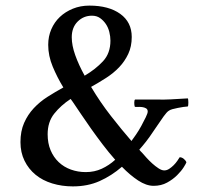

<svg xmlns="http://www.w3.org/2000/svg" viewBox="-20 -662 714 685"><path d="M391 -92Q368 -118 346 -147Q324 -176 304.5 -203.5Q285 -231 269 -255Q253 -279 242 -295Q240 -298 237.5 -301.5Q235 -305 232 -309Q197 -286 173.5 -256.5Q150 -227 150 -183Q150 -151 160.5 -126Q171 -101 189.5 -83.5Q208 -66 233 -57Q258 -48 286 -48Q317 -48 343 -60Q369 -72 391 -92ZM282 -392Q321 -415 347.5 -443.5Q374 -472 374 -517Q374 -532 370 -548Q366 -564 357.5 -576.5Q349 -589 337 -597.5Q325 -606 308 -606Q278 -606 257 -585Q236 -564 236 -529Q236 -500 248.5 -465Q261 -430 282 -392ZM507 -264Q507 -272 501 -275.5Q495 -279 487 -280Q479 -281 471.5 -280.5Q464 -280 461 -281Q459 -286 459 -295.5Q459 -305 462 -307H537Q563 -306 589.5 -307.5Q616 -309 650 -311Q651 -310 651.5 -305.5Q652 -301 652 -296Q652 -291 651.5 -286.5Q651 -282 649 -282Q644 -282 634.5 -280.5Q625 -279 614.5 -277Q604 -275 595 -272.5Q586 -270 581 -266Q575 -262 564 -247Q553 -232 540.5 -213Q528 -194 514.5 -175Q501 -156 489 -142Q486 -138 483 -135Q480 -132 477 -128Q479 -125 482 -122Q485 -119 487 -117Q493 -110 502.5 -99.5Q512 -89 523 -79Q534 -69 545.5 -61.5Q557 -54 566 -54Q575 -54 583.5 -59.5Q592 -65 599.5 -72.5Q607 -80 612.5 -88Q618 -96 621 -101Q629 -101 636 -95Q643 -89 645 -83Q644 -79 635.5 -65.5Q627 -52 612 -37Q597 -22 576 -10.5Q555 1 528 1Q502 1 473 -18Q444 -37 415 -67Q378 -35 335.5 -16Q293 3 240 3Q201 3 166.5 -7.5Q132 -18 107 -38.5Q82 -59 67.5 -88.5Q53 -118 53 -155Q53 -194 66 -223.5Q79 -253 100.5 -276Q122 -299 149.5 -316.5Q177 -334 206 -350Q184 -386 168 -424.5Q152 -463 152 -502Q152 -532 163 -557.5Q174 -583 193.5 -601.5Q213 -620 240 -631Q267 -642 299 -642Q368 -642 409 -612.5Q450 -583 450 -530Q450 -496 437.5 -469.5Q425 -443 405 -422Q385 -401 358.5 -384Q332 -367 305 -352Q337 -298 376 -248Q415 -198 449 -159Q455 -167 465 -181.5Q475 -196 484 -212.5Q493 -229 500 -243.5Q507 -258 507 -264Z"/></svg>

Font: Vermiglione Medium
Style: Regular
Weight: 500
Version: Version 1.000